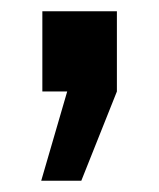

<svg xmlns="http://www.w3.org/2000/svg" viewBox="-20 -162 282 340"><path d="M124 158H53L99 0H55V-142H187V0Z"/></svg>

Font: CST
Style: Medium
Weight: 500
Version: Version 1.00